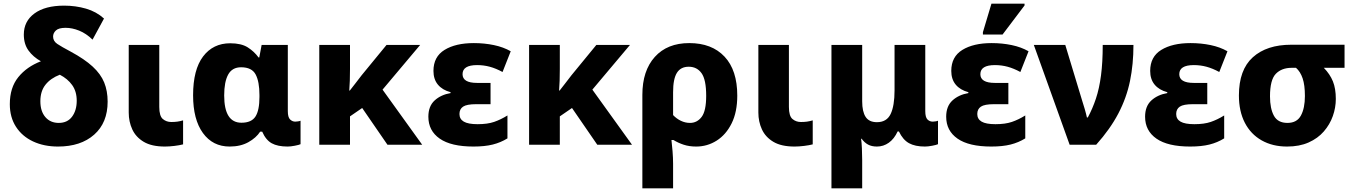

<svg xmlns="http://www.w3.org/2000/svg" viewBox="-20 -796 7457 1056"><path d="M299 10Q222 10 162 -18Q102 -46 68 -98.5Q34 -151 34 -223Q34 -314 80.5 -371.5Q127 -429 205 -459Q162 -483 136.5 -518.5Q111 -554 111 -606Q111 -679 169.5 -722Q228 -765 333 -765Q396 -765 453 -748.5Q510 -732 552 -694L489 -578Q454 -612 415.5 -627.5Q377 -643 341 -643Q303 -643 287.5 -628.5Q272 -614 272 -595Q272 -570 295 -554.5Q318 -539 369 -512Q445 -471 489.5 -430Q534 -389 553 -342.5Q572 -296 572 -237Q572 -121 498 -55.5Q424 10 299 10ZM303 -120Q351 -120 376.5 -154.5Q402 -189 402 -242Q402 -293 377 -328Q352 -363 309 -385Q259 -366 230.5 -330.5Q202 -295 202 -239Q202 -184 229.5 -152Q257 -120 303 -120Z M887 10Q814 10 770.5 -16Q727 -42 707.5 -84.5Q688 -127 688 -177V-549H856V-208Q856 -158 875.5 -141.5Q895 -125 922 -125Q940 -125 955 -127Q970 -129 987 -134V-2Q968 3 939.5 6.5Q911 10 887 10Z M1243 10Q1150 10 1096 -64.5Q1042 -139 1042 -272Q1042 -413 1097 -485.5Q1152 -558 1246 -558Q1307 -558 1342.5 -535.5Q1378 -513 1402 -480H1406L1419 -549H1563V-185Q1563 -151 1575.5 -139Q1588 -127 1604 -127Q1610 -127 1619.5 -128.5Q1629 -130 1633 -132V-3Q1625 1 1601.5 5.5Q1578 10 1562 10Q1507 10 1474.5 -8Q1442 -26 1422 -72H1411Q1389 -38 1346 -14Q1303 10 1243 10ZM1308 -121Q1363 -121 1385 -155Q1407 -189 1407 -263V-273Q1407 -347 1386 -386.5Q1365 -426 1306 -426Q1257 -426 1235 -386Q1213 -346 1213 -271Q1213 -121 1308 -121Z M2291 -549 2084 -303 2302 0H2111L1972 -202L1905 -156V0H1736V-549H1905V-417Q1905 -382 1904 -352Q1903 -322 1901 -298H1904Q1918 -315 1934 -336.5Q1950 -358 1969 -382L2106 -549Z M2584 10Q2461 10 2398.5 -33.5Q2336 -77 2336 -154Q2336 -212 2370.5 -243.5Q2405 -275 2458 -284V-289Q2413 -301 2388.5 -330.5Q2364 -360 2364 -406Q2364 -484 2425 -521.5Q2486 -559 2586 -559Q2644 -559 2696.5 -548Q2749 -537 2789 -514L2744 -400Q2707 -420 2673.5 -429Q2640 -438 2604 -438Q2524 -438 2524 -388Q2524 -340 2604 -340H2678V-223H2599Q2547 -223 2527 -209.5Q2507 -196 2507 -169Q2507 -141 2531 -127Q2555 -113 2607 -113Q2661 -113 2697.5 -125.5Q2734 -138 2771 -161V-35Q2734 -12 2690 -1Q2646 10 2584 10Z M3445 -549 3238 -303 3456 0H3265L3126 -202L3059 -156V0H2890V-549H3059V-417Q3059 -382 3058 -352Q3057 -322 3055 -298H3058Q3072 -315 3088 -336.5Q3104 -358 3123 -382L3260 -549Z M3513 240V-274Q3513 -407 3581.5 -483Q3650 -559 3771 -559Q3895 -559 3965 -484.5Q4035 -410 4035 -270Q4035 -180 4004 -117.5Q3973 -55 3921.5 -22.5Q3870 10 3809 10Q3771 10 3740.5 0Q3710 -10 3684 -26H3673Q3676 -2 3679 35.5Q3682 73 3682 105V240ZM3775 -120Q3814 -120 3839 -153Q3864 -186 3864 -269Q3864 -358 3838.5 -393.5Q3813 -429 3768 -429Q3724 -429 3703 -395.5Q3682 -362 3682 -289V-163Q3701 -143 3725 -131.5Q3749 -120 3775 -120Z M4350 10Q4277 10 4233.5 -16Q4190 -42 4170.5 -84.5Q4151 -127 4151 -177V-549H4319V-208Q4319 -158 4338.5 -141.5Q4358 -125 4385 -125Q4403 -125 4418 -127Q4433 -129 4450 -134V-2Q4431 3 4402.5 6.5Q4374 10 4350 10Z M4553 240V-549H4722V-239Q4722 -182 4741 -153Q4760 -124 4803 -124Q4857 -124 4878.5 -169Q4900 -214 4900 -299V-549H5069V-185Q5069 -151 5081 -139Q5093 -127 5110 -127Q5116 -127 5125.5 -128.5Q5135 -130 5139 -132V-3Q5131 1 5107.5 5.5Q5084 10 5067 10Q5013 10 4979.5 -8.5Q4946 -27 4924 -73H4917Q4898 -32 4868.5 -11Q4839 10 4803 10Q4774 10 4754 -1Q4734 -12 4719 -33H4716Q4719 -14 4720.5 21.5Q4722 57 4722 84V240Z M5432 10Q5309 10 5246.5 -33.5Q5184 -77 5184 -154Q5184 -212 5218.5 -243.5Q5253 -275 5306 -284V-289Q5261 -301 5236.5 -330.5Q5212 -360 5212 -406Q5212 -484 5273 -521.5Q5334 -559 5434 -559Q5492 -559 5544.5 -548Q5597 -537 5637 -514L5592 -400Q5555 -420 5521.5 -429Q5488 -438 5452 -438Q5372 -438 5372 -388Q5372 -340 5452 -340H5526V-223H5447Q5395 -223 5375 -209.5Q5355 -196 5355 -169Q5355 -141 5379 -127Q5403 -113 5455 -113Q5509 -113 5545.5 -125.5Q5582 -138 5619 -161V-35Q5582 -12 5538 -1Q5494 10 5432 10ZM5386 -606V-619L5433 -776H5615V-766L5494 -606Z M5863 0 5666 -549H5839L5932 -242Q5938 -224 5946 -196.5Q5954 -169 5958 -150H5963Q5989 -198 6007.5 -253.5Q6026 -309 6035.5 -381Q6045 -453 6045 -549H6214Q6214 -443 6195 -350.5Q6176 -258 6131 -172Q6086 -86 6009 0Z M6526 10Q6403 10 6340.5 -33.5Q6278 -77 6278 -154Q6278 -212 6312.5 -243.5Q6347 -275 6400 -284V-289Q6355 -301 6330.5 -330.5Q6306 -360 6306 -406Q6306 -484 6367 -521.5Q6428 -559 6528 -559Q6586 -559 6638.5 -548Q6691 -537 6731 -514L6686 -400Q6649 -420 6615.5 -429Q6582 -438 6546 -438Q6466 -438 6466 -388Q6466 -340 6546 -340H6620V-223H6541Q6489 -223 6469 -209.5Q6449 -196 6449 -169Q6449 -141 6473 -127Q6497 -113 6549 -113Q6603 -113 6639.5 -125.5Q6676 -138 6713 -161V-35Q6676 -12 6632 -1Q6588 10 6526 10Z M7059 10Q6979 10 6919 -24Q6859 -58 6826.5 -121Q6794 -184 6794 -271Q6794 -412 6870.5 -481Q6947 -550 7082 -550H7375V-423H7261Q7295 -388 7311 -348.5Q7327 -309 7327 -252Q7327 -204 7310.5 -157.5Q7294 -111 7261 -73Q7228 -35 7177.5 -12.5Q7127 10 7059 10ZM7061 -120Q7113 -120 7135 -160.5Q7157 -201 7157 -268Q7157 -328 7144.5 -365Q7132 -402 7108 -423H7084Q7029 -423 6997 -390Q6965 -357 6965 -266Q6965 -199 6986.5 -159.5Q7008 -120 7061 -120Z"/></svg>

Font: Noto Sans ExtraBold
Style: Regular
Weight: 800
Designer: Monotype Design Team
Foundry: Monotype Imaging Inc.
Version: Version 2.007